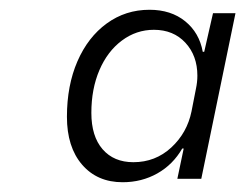

<svg xmlns="http://www.w3.org/2000/svg" viewBox="-20 -756 502 393"><path d="M117 -517Q117 -581 138.5 -630.5Q160 -680 198.5 -708Q237 -736 286 -736Q330 -736 359 -712.5Q388 -689 395 -650H398L416 -729H462L392 -390H343L356 -452H353Q334 -419 302 -401Q270 -383 231 -383Q179 -383 148 -419Q117 -455 117 -517ZM372 -528 381 -574Q384 -588 384 -601Q384 -642 359.5 -668.5Q335 -695 295 -695Q259 -695 229.5 -673Q200 -651 183.5 -612.5Q167 -574 167 -525Q167 -477 190 -450.5Q213 -424 253 -424Q298 -424 330.5 -454Q363 -484 372 -528Z"/></svg>

Font: Mona Sans Light
Style: Italic
Weight: 300
Italic angle: -11.7°
Designer: Deni Anggara
Foundry: GitHub
Version: Version 2.000